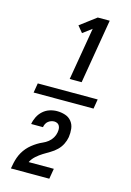

<svg xmlns="http://www.w3.org/2000/svg" viewBox="-148 -922 796 1164"><g transform="rotate(15 250.0 -340.0)"><path d="M247 -446 303 -776 247 -734 214 -774 315 -850H390L322 -446ZM433 -310H57L67 -370H443ZM43 170Q46 152 50 134Q54 116 60 99Q66 82 75.5 65.5Q85 49 97.5 34.5Q110 20 125 8Q140 -4 156 -14Q172 -24 189.5 -31.5Q207 -39 222 -51Q237 -63 247 -79.5Q257 -96 260 -114Q260 -114 260 -114.5Q260 -115 260 -116Q262 -126 261.5 -136Q261 -146 256.5 -155Q252 -164 243 -168.5Q234 -173 224 -173Q214 -173 204 -169.5Q194 -166 185.5 -159Q177 -152 172.5 -142.5Q168 -133 166 -122H92Q96 -146 107 -168Q118 -190 136.5 -206.5Q155 -223 178 -230.5Q201 -238 224 -238Q251 -238 275.5 -230Q300 -222 315.5 -202.5Q331 -183 334 -157Q337 -131 333 -104Q329 -81 318 -59Q307 -37 289 -19.5Q271 -2 249.5 10.5Q228 23 207 36Q186 49 167 66Q148 83 137 105H295L284 170Z"/></g></svg>

Font: iosevka_custom_sans_ss08 Md
Style: Italic
Weight: 500
Italic angle: -10°
Designer: Belleve Invis
Foundry: Belleve Invis
Version: Version 10.3.0; ttfautohint (v1.8.3)